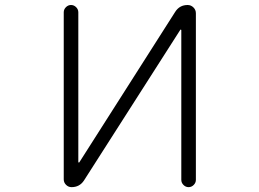

<svg xmlns="http://www.w3.org/2000/svg" viewBox="-20 -774 1040 772"><path d="M767.6 -50.8Q767.6 -39.1 758.8 -30.3Q750 -21.5 738.3 -21.5Q726.6 -21.5 717.8 -30.3Q709 -39.1 709 -50.8V-652.3Q709 -654.3 707.5 -654.8Q706.1 -655.3 705.1 -654.3L317.4 -47.9Q299.8 -21.5 267.6 -21.5Q254.9 -21.5 245.6 -30.8Q236.3 -40 236.3 -52.7V-724.6Q236.3 -736.3 245.1 -745.1Q253.9 -753.9 265.6 -753.9Q277.3 -753.9 286.1 -745.1Q294.9 -736.3 294.9 -724.6V-123Q294.9 -121.1 296.4 -120.6Q297.9 -120.1 298.8 -121.1L684.6 -726.6Q702.1 -753.9 734.4 -753.9Q748 -753.9 757.8 -744.1Q767.6 -734.4 767.6 -720.7Z"/></svg>

Font: Rounded-X Mgen+ 1m light
Style: Regular
Weight: 200
Designer: [Source Han Sans]
Ryoko NISHIZUKA  (kana & ideographs); Paul D. Hunt (Latin, Greek & Cyrillic); Wenlong ZHANG  (bopomofo
Version: Version 1.059.20150602